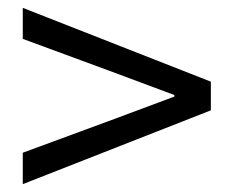

<svg xmlns="http://www.w3.org/2000/svg" viewBox="-20 -615 595 489"><path d="M38 -146 517 -334V-407L38 -595V-516L274 -429L424 -373V-369L274 -313L38 -226Z"/></svg>

Font: Noto Sans T Chinese Regular
Style: Regular
Weight: 400
Designer: Ryoko NISHIZUKA (kana & ideographs); Paul D. Hunt (Latin, Greek & Cyrillic); Wenlong ZHANG (bopomofo); Sandoll Communica
Foundry: Adobe Systems Incorporated
Version: Version 1.000;PS 1;hotconv 1.0.78;makeotf.lib2.5.61930